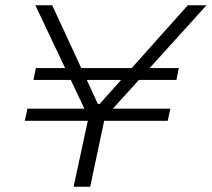

<svg xmlns="http://www.w3.org/2000/svg" viewBox="-20 -708 803 728"><path d="M259 0 313 -250H74L84 -296H300L114 -688H178L351 -314H358L692 -688H763L408 -296H626L616 -250H375L322 0ZM107 -405 116 -450H658L649 -405Z"/></svg>

Font: Saira Expanded Light
Style: Italic
Weight: 300
Width: 7
Italic angle: -12°
Designer: Hector Gatti with collaboration of the Omnibus-Type team
Foundry: Omnibus-Type
Version: Version 1.101